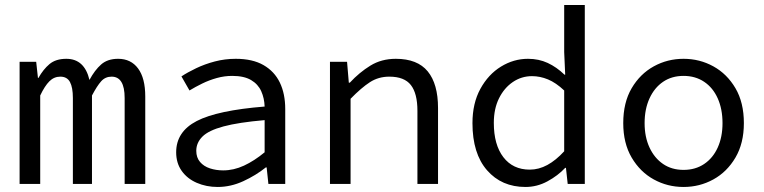

<svg xmlns="http://www.w3.org/2000/svg" viewBox="-20 -732 3040 764"><path d="M58 0V-486H124L131 -422H133Q152 -456 177 -477Q202 -498 244 -498Q280 -498 303 -477Q326 -456 336 -414Q357 -453 382.5 -475.5Q408 -498 450 -498Q501 -498 529.5 -459.5Q558 -421 558 -348V0H476V-342Q476 -427 424 -427Q399 -427 382.5 -408.5Q366 -390 346 -352V0H270V-342Q270 -384 258.5 -405.5Q247 -427 220 -427Q195 -427 176.5 -408.5Q158 -390 140 -352V0Z M846 12Q801 12 763 -4.5Q725 -21 703 -52Q681 -83 681 -126Q681 -208 763 -250.5Q845 -293 1033 -308Q1032 -341 1019.5 -369Q1007 -397 979 -413.5Q951 -430 904 -430Q873 -430 842.5 -421.5Q812 -413 784.5 -399.5Q757 -386 734 -372L702 -428Q726 -444 760.5 -460.5Q795 -477 835 -487.5Q875 -498 918 -498Q985 -498 1028.5 -473Q1072 -448 1093.5 -403.5Q1115 -359 1115 -298V0H1048L1041 -66H1038Q998 -34 948 -11Q898 12 846 12ZM868 -54Q910 -54 951 -73Q992 -92 1033 -126V-254Q929 -245 869.5 -229Q810 -213 785.5 -188.5Q761 -164 761 -132Q761 -105 776 -87.5Q791 -70 815.5 -62Q840 -54 868 -54Z M1293 0V-486H1361L1368 -403H1372Q1410 -444 1454 -471Q1498 -498 1555 -498Q1641 -498 1682 -448Q1723 -398 1723 -302V0H1641V-291Q1641 -360 1615 -393.5Q1589 -427 1529 -427Q1486 -427 1452 -405Q1418 -383 1375 -339V0Z M2071 12Q1976 12 1918 -54.5Q1860 -121 1860 -242Q1860 -321 1891.5 -378.5Q1923 -436 1973.5 -467Q2024 -498 2081 -498Q2124 -498 2159.5 -481.5Q2195 -465 2226 -435H2229L2225 -525V-712H2307V0H2239L2232 -64H2229Q2200 -33 2158.5 -10.5Q2117 12 2071 12ZM2088 -57Q2124 -57 2158 -75.5Q2192 -94 2225 -130V-372Q2192 -403 2160.5 -416Q2129 -429 2097 -429Q2055 -429 2020.5 -405.5Q1986 -382 1965.5 -340.5Q1945 -299 1945 -243Q1945 -156 1983 -106.5Q2021 -57 2088 -57Z M2700 12Q2636 12 2581.5 -18Q2527 -48 2493.5 -105Q2460 -162 2460 -242Q2460 -324 2493.5 -381Q2527 -438 2581.5 -468Q2636 -498 2700 -498Q2764 -498 2818.5 -468Q2873 -438 2906.5 -381Q2940 -324 2940 -242Q2940 -162 2906.5 -105Q2873 -48 2818.5 -18Q2764 12 2700 12ZM2700 -56Q2747 -56 2782 -79.5Q2817 -103 2836 -145Q2855 -187 2855 -242Q2855 -298 2836 -340.5Q2817 -383 2782 -406.5Q2747 -430 2700 -430Q2653 -430 2618.5 -406.5Q2584 -383 2564.5 -340.5Q2545 -298 2545 -242Q2545 -187 2564.5 -145Q2584 -103 2618.5 -79.5Q2653 -56 2700 -56Z"/></svg>

Font: Source Code Pro
Style: Regular
Weight: 400
Monospace: yes
Designer: Paul D. Hunt, Teo Tuominen
Foundry: Adobe Systems Incorporated
Version: Version 1.018;hotconv 1.0.116;makeotfexe 2.5.65601